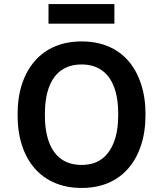

<svg xmlns="http://www.w3.org/2000/svg" viewBox="-20 -920 807 950"><path d="M384 10Q311 10 252.5 -14.5Q194 -39 152.5 -86Q111 -133 89 -200Q67 -267 67 -352Q67 -438 89 -504.5Q111 -571 152.5 -618.5Q194 -666 252.5 -690.5Q311 -715 384 -715Q457 -715 515.5 -690.5Q574 -666 614.5 -619.5Q655 -573 677.5 -505.5Q700 -438 700 -354Q700 -269 678 -201.5Q656 -134 614.5 -86.5Q573 -39 515 -14.5Q457 10 384 10ZM384 -104Q443 -104 482.5 -132.5Q522 -161 543.5 -216.5Q565 -272 565 -353Q565 -436 544 -490.5Q523 -545 482.5 -573Q442 -601 384 -601Q325 -601 284.5 -573Q244 -545 223 -490Q202 -435 202 -352Q202 -271 223 -215.5Q244 -160 284.5 -132Q325 -104 384 -104ZM220 -803V-900H546V-803Z"/></svg>

Font: Nunito Sans 7pt SemiCondensed
Style: Bold
Weight: 700
Width: 4
Designer: Vernon Adams
Foundry: Vernon Adams
Version: Version 3.101;gftools[0.9.27]